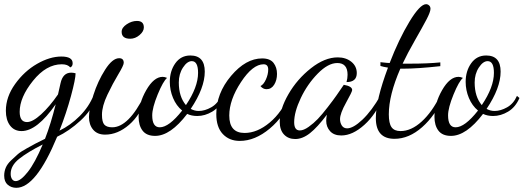

<svg xmlns="http://www.w3.org/2000/svg" viewBox="-40 -617 2501 917"><path d="M295 -295Q284 -310 255 -310Q181 -310 117.5 -231Q54 -152 54 -83Q54 -34 89 -34Q116 -34 156.5 -71Q197 -108 237 -166L249 -219Q260 -270 300 -270Q309 -270 321 -267Q321 -240 299 -158.5Q277 -77 244 7Q296 -18 340.5 -62.5Q385 -107 407 -162L420 -152Q399 -91 344.5 -41Q290 9 233 36Q132 280 38 280Q14 280 -3 265.5Q-20 251 -20 222Q-20 202 -12.5 184Q-5 166 13 149Q31 132 44.5 120Q58 108 88 91.5Q118 75 130 68.5Q142 62 175 46Q203 -26 226 -119Q137 9 63 9Q28 9 8 -17.5Q-12 -44 -12 -88Q-12 -154 32 -215.5Q76 -277 137 -312Q198 -347 253 -347Q307 -347 307 -315Q307 -299 295 -295ZM35 248Q58 248 92.5 204.5Q127 161 164 73Q91 110 51 142Q11 174 11 213Q11 229 17.5 238.5Q24 248 35 248Z M529 -339Q551 -339 551 -317Q551 -305 525 -262Q499 -219 473 -164.5Q447 -110 447 -69Q447 -34 458.5 -21.5Q470 -9 496 -9Q574 -9 650 -162L659 -152Q631 -68 576.5 -21Q522 26 462 26Q425 26 405 2.5Q385 -21 385 -58Q385 -97 406 -163Q427 -229 462 -284Q497 -339 529 -339ZM582 -432Q541 -432 541 -465Q541 -485 565 -501Q589 -517 614 -517Q647 -517 647 -486Q647 -467 626.5 -449.5Q606 -432 582 -432Z M902 -63Q875 -63 854 -73Q774 32 701 32Q660 32 641 7Q622 -18 622 -59Q622 -123 658.5 -186.5Q695 -250 737 -250Q746 -250 758 -245Q739 -229 713 -165.5Q687 -102 687 -66Q687 -9 723 -9Q767 -9 830 -89Q802 -112 786.5 -149Q771 -186 771 -226Q771 -278 797.5 -315Q824 -352 869 -352Q938 -352 938 -275Q938 -197 871 -97Q889 -87 909 -87Q938 -87 969 -104.5Q1000 -122 1016 -159L1028 -149Q1009 -105 974 -84Q939 -63 902 -63ZM814 -223Q814 -155 848 -115Q906 -201 906 -269Q906 -325 876 -325Q854 -325 834 -294.5Q814 -264 814 -223Z M1212 -338Q1250 -338 1266.5 -316.5Q1283 -295 1283 -264Q1283 -234 1269.5 -212.5Q1256 -191 1233 -191Q1216 -191 1204 -206Q1219 -213 1230 -237.5Q1241 -262 1241 -285Q1241 -310 1219 -310Q1167 -310 1111 -225Q1055 -140 1055 -65Q1055 18 1128 18Q1189 18 1248.5 -32Q1308 -82 1340 -163L1353 -153Q1319 -62 1248.5 -3Q1178 56 1105 56Q1055 56 1024 23Q993 -10 993 -72Q993 -171 1063.5 -254.5Q1134 -338 1212 -338Z M1602 -212Q1642 -205 1642 -187Q1642 -179 1613 -127Q1584 -75 1584 -48Q1584 -31 1592.5 -17.5Q1601 -4 1618 -4Q1647 -4 1691 -45.5Q1735 -87 1778 -162L1788 -152Q1757 -72 1700.5 -21Q1644 30 1590 30Q1555 30 1536.5 9.5Q1518 -11 1518 -40Q1518 -52 1521 -69Q1476 -9 1440.5 19Q1405 47 1370 47Q1337 47 1316.5 25.5Q1296 4 1296 -36Q1296 -95 1337.5 -167Q1379 -239 1445 -291Q1511 -343 1573 -343Q1612 -343 1638 -322Q1664 -301 1664 -268Q1664 -225 1615 -225Q1620 -243 1620 -260Q1620 -316 1571 -316Q1527 -316 1477.5 -265.5Q1428 -215 1396.5 -148.5Q1365 -82 1365 -33Q1365 6 1392 6Q1410 6 1434 -11Q1458 -28 1478 -49Q1498 -70 1525.5 -105.5Q1553 -141 1566.5 -160.5Q1580 -180 1602 -212Z M2063 -319V-301Q1954 -289 1887 -289H1872Q1817 -163 1817 -71Q1817 -28 1830 -9.5Q1843 9 1873 9Q1924 9 1974 -36.5Q2024 -82 2063 -162L2076 -152Q2039 -65 1976 -9.5Q1913 46 1844 46Q1755 46 1755 -53Q1755 -139 1813 -294Q1789 -298 1777 -302V-320Q1813 -316 1821 -316Q1865 -430 1915.5 -513.5Q1966 -597 1995 -597Q2003 -597 2009.5 -591Q2016 -585 2016 -575Q2016 -560 1996.5 -523Q1977 -486 1941.5 -424Q1906 -362 1883 -313H1920Q2003 -313 2063 -319Z M2315 -63Q2288 -63 2267 -73Q2187 32 2114 32Q2073 32 2054 7Q2035 -18 2035 -59Q2035 -123 2071.5 -186.5Q2108 -250 2150 -250Q2159 -250 2171 -245Q2152 -229 2126 -165.5Q2100 -102 2100 -66Q2100 -9 2136 -9Q2180 -9 2243 -89Q2215 -112 2199.5 -149Q2184 -186 2184 -226Q2184 -278 2210.5 -315Q2237 -352 2282 -352Q2351 -352 2351 -275Q2351 -197 2284 -97Q2302 -87 2322 -87Q2351 -87 2382 -104.5Q2413 -122 2429 -159L2441 -149Q2422 -105 2387 -84Q2352 -63 2315 -63ZM2227 -223Q2227 -155 2261 -115Q2319 -201 2319 -269Q2319 -325 2289 -325Q2267 -325 2247 -294.5Q2227 -264 2227 -223Z"/></svg>

Font: Dancing Script
Style: Regular
Weight: 400
Designer: Pablo Impallari
Foundry: Pablo Impallari. www.impallari.com
Version: Version 1.002